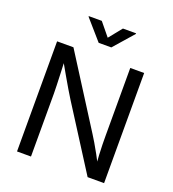

<svg xmlns="http://www.w3.org/2000/svg" viewBox="-164 -1067 1074 1192"><g transform="rotate(20 373.0 -471.0)"><path d="M85.4 0V-727.5H193.4L489.7 -260.7Q501 -243.2 517.3 -215.6Q533.7 -188 552.7 -153.3Q571.8 -118.7 589.8 -80.1L577.1 -77.1Q573.7 -116.7 571.8 -154.3Q569.8 -191.9 569.3 -223.9Q568.8 -255.9 568.8 -277.3V-727.5H660.6V0H551.8L287.6 -415Q271 -441.9 252.7 -472.4Q234.4 -502.9 210.7 -544.4Q187 -585.9 153.3 -645L169.4 -649.4Q171.9 -594.7 173.6 -549.1Q175.3 -503.4 176.5 -469.5Q177.7 -435.5 177.7 -416V0ZM302.7 -941.9 373 -856 442.4 -941.9H529.3V-938L414.6 -807.1H331.1L216.8 -938V-941.9Z"/></g></svg>

Font: Inter 17pt
Style: Regular
Weight: 400
Version: Version 4.001;git-66647c0bb